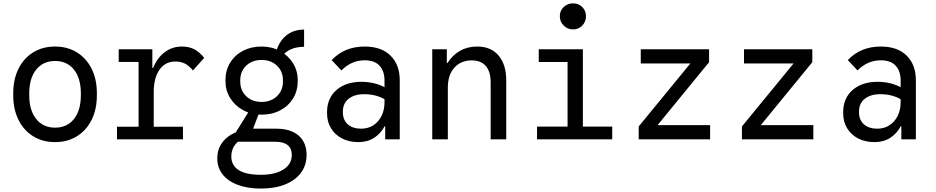

<svg xmlns="http://www.w3.org/2000/svg" viewBox="-20 -810 5440 1116"><path d="M57 -255V-268.5Q57 -349.5 87.5 -410.5Q118 -471.5 172.8 -505.5Q227.5 -539.5 300 -539.5Q372.5 -539.5 427.2 -505.5Q482 -471.5 512.5 -410.5Q543 -349.5 543 -268.5V-255Q543 -174.5 512.5 -113.2Q482 -52 427.2 -18Q372.5 16 300 16Q227.5 16 172.8 -18Q118 -52 87.5 -113.2Q57 -174.5 57 -255ZM450 -256.5V-267Q450 -355 410 -405.2Q370 -455.5 300.2 -455.5Q230.5 -455.5 190.2 -405.2Q150 -355 150 -267V-256.5Q150 -169 190.2 -118.5Q230.5 -68 300.2 -68Q370 -68 410 -118.5Q450 -169 450 -256.5Z M785.5 -30V-523.5H865.5V-415H870Q894 -474.5 937.8 -507Q981.5 -539.5 1037.5 -539.5Q1078 -539.5 1108.8 -523.8Q1139.5 -508 1167 -473.5L1101.5 -400.5Q1078.5 -428.5 1054.5 -440.5Q1030.5 -452.5 999.5 -452.5Q940.5 -452.5 907 -404.8Q873.5 -357 873.5 -273V-30ZM660 0V-73.5H1043.5V0ZM670 -450V-523.5H828V-450Z M1496.5 286Q1418.5 286 1361.8 264.5Q1305 243 1274 203.8Q1243 164.5 1243 110.5Q1243 55.5 1274.8 14.8Q1306.5 -26 1364 -45.5L1386 -2Q1356.5 13.5 1340.5 39.8Q1324.5 66 1324.5 99Q1324.5 152 1367.8 179Q1411 206 1496.5 206Q1579 206 1627.5 175Q1676 144 1676 91Q1676 14 1579.5 14H1334.5V-15L1435 -176L1490.5 -165L1451 -62H1586.5Q1669.5 -62 1715.8 -21.8Q1762 18.5 1762 90Q1762 150 1729.5 194Q1697 238 1637.5 262Q1578 286 1496.5 286ZM1500.5 -143.5Q1441.5 -143.5 1393.8 -169.2Q1346 -195 1318.2 -239.5Q1290.5 -284 1290.5 -339V-344Q1290.5 -401 1317.5 -445.2Q1344.5 -489.5 1392 -514.5Q1439.5 -539.5 1500.5 -539.5Q1560 -539.5 1607.5 -513.5Q1655 -487.5 1682.8 -443.2Q1710.5 -399 1710.5 -344V-339Q1710.5 -282 1683.5 -238Q1656.5 -194 1609 -168.8Q1561.5 -143.5 1500.5 -143.5ZM1500.5 -217.5Q1555 -217.5 1589.8 -250.8Q1624.5 -284 1624.5 -335.5V-343.5Q1624.5 -395.5 1589.8 -428.5Q1555 -461.5 1500.5 -461.5Q1446 -461.5 1411.2 -428.5Q1376.5 -395.5 1376.5 -343.5V-335.5Q1376.5 -284 1411.2 -250.8Q1446 -217.5 1500.5 -217.5ZM1616.5 -480 1581.5 -498Q1599 -566 1641.5 -602Q1684 -638 1747.5 -638V-538Q1660 -538 1616.5 -480Z M2062.5 16Q2009 16 1968 -5.2Q1927 -26.5 1904 -64.2Q1881 -102 1881 -151V-158.5Q1881 -239 1935.8 -286.8Q1990.5 -334.5 2080.5 -334.5Q2122 -334.5 2158.5 -325Q2195 -315.5 2223 -298.5V-228.5Q2170 -262.5 2096.5 -262.5Q2040 -262.5 2006.5 -235.8Q1973 -209 1973 -162V-157Q1973 -112.5 2001.8 -87.2Q2030.5 -62 2079 -62Q2119.5 -62 2150 -81.8Q2180.5 -101.5 2197.8 -136.5Q2215 -171.5 2215 -216V-341.5Q2215 -396.5 2186.2 -428Q2157.5 -459.5 2099.5 -459.5Q2022.5 -459.5 1964.5 -400.5L1908 -460.5Q1981.5 -539.5 2100 -539.5Q2197 -539.5 2250.2 -486.5Q2303.5 -433.5 2303.5 -344V0H2219V-76H2215.5Q2192.5 -33 2154 -8.5Q2115.5 16 2062.5 16Z M2492.5 0V-523.5H2577V-443.5H2580.5Q2610.5 -490 2654 -514.8Q2697.5 -539.5 2753.5 -539.5Q2834.5 -539.5 2878.5 -486.5Q2922.5 -433.5 2922.5 -344V0H2832V-330Q2832 -393.5 2804 -426.2Q2776 -459 2721.5 -459Q2659.5 -459 2621.2 -417Q2583 -375 2583 -300.5V0Z M3279 -30V-523.5H3368V-30ZM3101.5 0V-74H3538.5V0ZM3111.5 -449.5V-523.5H3341V-449.5ZM3310.5 -639Q3279 -639 3256.5 -661.5Q3234 -684 3234 -715.5Q3234 -748 3256.5 -769.2Q3279 -790.5 3310.5 -790.5Q3343 -790.5 3364.5 -769Q3386 -747.5 3386 -715Q3386 -684 3364.5 -661.5Q3343 -639 3310.5 -639Z M3692.5 0V-75L3992.5 -441H3704.5V-523.5H4101.5V-448.5L3802 -82.5H4107.5V0Z M4292.5 0V-75L4592.5 -441H4304.5V-523.5H4701.5V-448.5L4402 -82.5H4707.5V0Z M5062.5 16Q5009 16 4968 -5.2Q4927 -26.5 4904 -64.2Q4881 -102 4881 -151V-158.5Q4881 -239 4935.8 -286.8Q4990.5 -334.5 5080.5 -334.5Q5122 -334.5 5158.5 -325Q5195 -315.5 5223 -298.5V-228.5Q5170 -262.5 5096.5 -262.5Q5040 -262.5 5006.5 -235.8Q4973 -209 4973 -162V-157Q4973 -112.5 5001.8 -87.2Q5030.5 -62 5079 -62Q5119.5 -62 5150 -81.8Q5180.5 -101.5 5197.8 -136.5Q5215 -171.5 5215 -216V-341.5Q5215 -396.5 5186.2 -428Q5157.5 -459.5 5099.5 -459.5Q5022.5 -459.5 4964.5 -400.5L4908 -460.5Q4981.5 -539.5 5100 -539.5Q5197 -539.5 5250.2 -486.5Q5303.5 -433.5 5303.5 -344V0H5219V-76H5215.5Q5192.5 -33 5154 -8.5Q5115.5 16 5062.5 16Z"/></svg>

Font: Google Sans Code
Style: Regular
Weight: 400
Monospace: yes
Designer: Google Sans Code Authors
Foundry: Google LLC
Version: Version 6.000